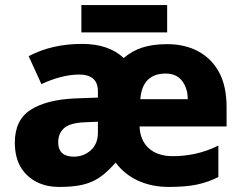

<svg xmlns="http://www.w3.org/2000/svg" viewBox="-20 -735 965 765"><path d="M304.2 -714.8V-606H646V-714.8ZM647 -559.1C569.3 -559.1 516.6 -541.5 473.1 -503.9C432.6 -541.5 377 -560.1 307.1 -560.1C227.1 -560.1 156.2 -543.9 94.2 -511.2L145 -399.9C194.3 -422.9 246.6 -438 295.9 -438C338.9 -438 370.1 -420.4 370.1 -372.1V-346.2L277.8 -342.8C202.6 -339.4 144 -324.2 102.1 -297.4C60.1 -270.5 39.1 -227.1 39.1 -167C39.1 -127 47.4 -93.8 63.5 -67.4C96.2 -14.6 152.8 9.8 213.9 9.8C332 9.8 376.5 -15.6 440.9 -86.9C489.3 -22 565.4 9.8 651.9 9.8C696.8 9.8 734.4 6.8 764.2 0.5C793.9 -5.9 822.8 -15.6 850.1 -29.8V-154.8C787.6 -124 726.6 -112.8 668 -112.8C584 -112.8 538.6 -160.6 536.1 -231H882.8V-308.1C882.8 -363.3 873 -409.7 853 -446.8C813.5 -520.5 738.8 -559.1 647 -559.1ZM640.1 -441.9C668.9 -441.9 690.4 -432.1 705.6 -412.6C720.7 -392.6 728 -368.7 728 -339.8H539.1C544.4 -412.1 583 -441.9 640.1 -441.9ZM370.1 -250V-206.1C370.1 -176.8 360.8 -153.8 342.3 -136.7C323.2 -119.6 300.8 -110.8 273.9 -110.8C236.8 -110.8 211.9 -127 211.9 -168C211.9 -191.4 219.7 -210.4 235.4 -224.6C251 -238.8 279.8 -246.6 321.8 -248Z"/></svg>

Font: Noto Reveo Sans
Style: Regular
Weight: 800
Designer: Monotype Design Team
Foundry: Monotype Imaging Inc.
Version: Version 2.007